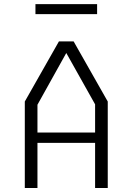

<svg xmlns="http://www.w3.org/2000/svg" viewBox="-20 -936 660 956"><path d="M103.5 -430.5 273.5 -730H346.5L516.5 -430.5V0H453.5V-416.5L300 -690H320L166.5 -414.5V0H103.5ZM143 -276H474.5V-224.5H143ZM156.5 -915.5H463.5V-865.5H156.5Z"/></svg>

Font: Monaspace Krypton Var
Style: Regular
Weight: 400
Designer: Riley Cran and the Lettermatic Team
Version: Version 1.101 (Monaspace Krypton Var)